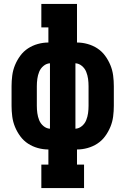

<svg xmlns="http://www.w3.org/2000/svg" viewBox="-20 -755 640 980"><path d="M191 205V85H227V8Q200 8 173 0.5Q146 -7 123 -22Q100 -37 83.5 -59.5Q67 -82 56.5 -107.5Q46 -133 42.5 -160.5Q39 -188 39 -215V-315Q39 -342 42.5 -369.5Q46 -397 56.5 -422.5Q67 -448 83.5 -470.5Q100 -493 123 -508Q146 -523 173 -530.5Q200 -538 227 -538V-615H191V-735H373V-538Q400 -538 427 -530.5Q454 -523 477 -508Q500 -493 516.5 -470.5Q533 -448 543.5 -422.5Q554 -397 557.5 -369.5Q561 -342 561 -315V-215Q561 -188 557.5 -160.5Q554 -133 543.5 -107.5Q533 -82 516.5 -59.5Q500 -37 477 -22Q454 -7 427 0.5Q400 8 373 8V85H409V205ZM235 -98V-432Q217 -431 202 -418.5Q187 -406 180 -388.5Q173 -371 170.5 -352.5Q168 -334 168 -315V-215Q168 -196 170.5 -177.5Q173 -159 180 -141.5Q187 -124 202 -111.5Q217 -99 235 -98ZM365 -98Q383 -99 398 -111.5Q413 -124 420 -141.5Q427 -159 429.5 -177.5Q432 -196 432 -215V-315Q432 -334 429.5 -352.5Q427 -371 420 -388.5Q413 -406 398 -418.5Q383 -431 365 -432Z"/></svg>

Font: Iosevka Curly Slab HvEx
Style: Regular
Weight: 900
Width: 7
Monospace: yes
Designer: Belleve Invis
Foundry: Belleve Invis
Version: Version 11.1.0; ttfautohint (v1.8.3)